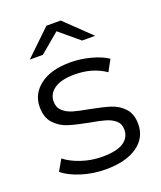

<svg xmlns="http://www.w3.org/2000/svg" viewBox="-137 -819 763 911"><g transform="rotate(-20 244.5 -363.5)"><path d="M26 -60 58 -116Q91 -90 141 -73.5Q191 -57 245 -57Q317 -57 351.5 -79.5Q386 -102 386 -143Q386 -172 367 -188.5Q348 -205 319 -213.5Q290 -222 242 -230Q178 -242 139 -254.5Q100 -267 72.5 -297Q45 -327 45 -380Q45 -446 100 -488Q155 -530 253 -530Q304 -530 355 -516.5Q406 -503 439 -481L408 -424Q343 -469 253 -469Q185 -469 150.5 -445Q116 -421 116 -382Q116 -352 135.5 -334Q155 -316 184 -307.5Q213 -299 264 -290Q327 -278 365 -266Q403 -254 430 -225Q457 -196 457 -145Q457 -76 399.5 -35.5Q342 5 240 5Q176 5 117.5 -13.5Q59 -32 26 -60ZM342 -608 243 -691 144 -608H78L207 -732H279L408 -608Z"/></g></svg>

Font: Montserrat-Regular
Style: Regular
Weight: 400
Version: Version 7.200